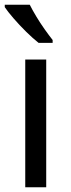

<svg xmlns="http://www.w3.org/2000/svg" viewBox="-21 -786 299 806"><path d="M173 0H85V-536H173ZM104 -766Q115 -744 131.5 -716.5Q148 -689 166.5 -663Q185 -637 200 -618V-606H141Q118 -624 89 -652.5Q60 -681 35.5 -709.5Q11 -738 -1 -756V-766Z"/></svg>

Font: Noto Sans Batak
Style: Regular
Weight: 400
Designer: Monotype Design Team
Foundry: Monotype Imaging Inc.
Version: Version 2.002; ttfautohint (v1.8.4.7-5d5b)